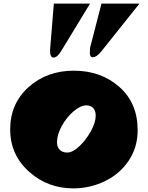

<svg xmlns="http://www.w3.org/2000/svg" viewBox="-20 -1019 815 1057"><path d="M255.4 -741.7 276.4 -999H475.6L315.4 -735.8Q294.4 -702.1 274.9 -702.1Q255.4 -702.1 255.4 -741.7ZM474.6 -728 475.6 -754.9 538.6 -999H747.6L537.6 -735.8Q512.2 -704.1 490.7 -704.1Q474.6 -704.1 474.6 -728ZM384.8 18.1Q245.1 18.1 144 -70.3Q36.1 -164.1 36.1 -306.4Q36.1 -448.7 137.2 -539.3Q238.3 -629.9 386.7 -629.9Q535.2 -629.9 636.2 -541.3Q737.3 -452.6 737.8 -304.2Q737.8 -303.2 737.8 -302.2Q737.8 -208.5 689.2 -135.5Q640.6 -62.5 559.1 -22.5Q477.5 17.6 384.8 18.1ZM479.5 -434.1Q469.7 -439 454.3 -439Q439 -439 420.4 -429.9Q401.9 -420.9 383.8 -405.3Q345.7 -372.1 319.8 -324.7Q293.9 -277.3 293.9 -237.5Q293.9 -197.8 324.2 -184.1Q335 -179.2 350.6 -179.2Q366.2 -179.2 383.3 -188.7Q400.4 -198.2 417.5 -214.4Q453.1 -248 480 -296.1Q506.8 -344.2 506.8 -382.3Q506.8 -420.4 479.5 -434.1Z"/></svg>

Font: Fz Rammetto One
Style: Regular
Weight: 400
Designer: Vernon Adams
Foundry: Vernon Adams
Version: Vit hóa bi c Thuy @ FontZin.Com